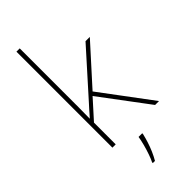

<svg xmlns="http://www.w3.org/2000/svg" viewBox="-308 -807 1075 1075"><g transform="rotate(-45 229.5 -269.5)"><path d="M116 -385Q116 -337 116 -294Q116 -251 115 -203H114Q126 -216 134.5 -226Q143 -236 152 -246Q161 -256 172 -268L405 -528H439L234 -301L459 0H428L216 -283L116 -172V0H90V-760H116ZM265 67Q259 93 250.5 119.5Q242 146 231 171.5Q220 197 206 221H189V215Q197 200 207 171.5Q217 143 225 112.5Q233 82 236 61H265Z"/></g></svg>

Font: Noto Sans Armenian Thin
Style: Regular
Weight: 250
Version: Version 2.007